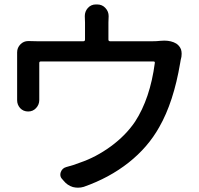

<svg xmlns="http://www.w3.org/2000/svg" viewBox="-20 -828 914 881"><path d="M714.8 -640.6Q724.6 -641.6 733.4 -641.6Q766.6 -641.6 789.1 -627.9Q803.7 -618.2 810.5 -601.6Q813.5 -591.8 813.5 -581.1Q813.5 -574.2 812.5 -567.4Q808.6 -551.8 806.6 -538.1Q776.4 -359.4 710.9 -245.1Q659.2 -152.3 570.3 -82Q481.4 -11.7 364.3 29.3Q351.6 33.2 337.9 33.2Q326.2 33.2 314.5 30.3Q289.1 22.5 272.5 2L265.6 -5.9Q256.8 -14.6 256.8 -26.4Q256.8 -32.2 258.8 -38.1Q265.6 -56.6 284.2 -61.5Q318.4 -70.3 347.7 -82Q419.9 -106.4 488.3 -156.2Q556.6 -206.1 599.6 -269.5Q668.9 -376 690.4 -539.1Q691.4 -545.9 684.6 -545.9H167Q160.2 -545.9 160.2 -539.1V-381.8V-369.1Q160.2 -347.7 145.5 -332Q130.9 -316.4 109.4 -316.4Q86.9 -316.4 72.3 -332Q58.6 -347.7 58.6 -368.2V-387.7V-563.5V-587.9Q58.6 -609.4 74.2 -625Q88.9 -639.6 109.4 -639.6Q111.3 -639.6 112.3 -639.6Q131.8 -638.7 151.4 -638.7H362.3Q370.1 -638.7 370.1 -646.5V-724.6L369.1 -753.9Q369.1 -775.4 382.8 -791Q397.5 -807.6 419.9 -807.6H425.8Q449.2 -807.6 463.9 -791Q478.5 -775.4 478.5 -753.9L477.5 -724.6V-646.5Q477.5 -638.7 485.4 -638.7H679.7Q699.2 -638.7 714.8 -640.6Z"/></svg>

Font: Gen Jyuu Gothic P Medium
Style: Regular
Weight: 500
Designer: [Source Han Sans]
Ryoko NISHIZUKA  (kana & ideographs); Paul D. Hunt (Latin, Greek & Cyrillic); Wenlong ZHANG  (bopomofo
Version: Version 1.002.20150607